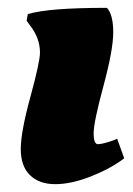

<svg xmlns="http://www.w3.org/2000/svg" viewBox="-20 -458 340 490"><path d="M270 -100 279 -104 297 -54Q263 -28 212.5 -8Q162 12 121 12Q80 12 56.5 -11Q33 -34 33 -77.5Q33 -121 57.5 -210.5Q82 -300 82 -324Q82 -361 56 -394L48 -405L51 -422Q103 -438 253 -438Q269 -420 269 -375.5Q269 -331 244 -238.5Q219 -146 219 -118Q219 -90 230 -90Q241 -90 270 -100Z"/></svg>

Font: Oleo Script Swash Caps
Style: Bold
Weight: 700
Designer: Soytutype
Foundry: Soytutype
Version: Version 1.002